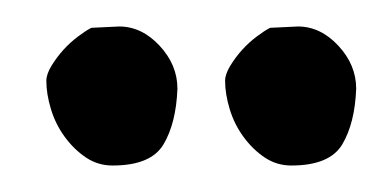

<svg xmlns="http://www.w3.org/2000/svg" viewBox="-20 -696 289 145"><path d="M184 -675 205 -676Q222 -676 235.5 -661.5Q249 -647 249 -629Q248 -603 238.5 -587Q229 -571 200 -571Q189 -571 180 -577Q171 -583 164 -592.5Q157 -602 153.5 -613.5Q150 -625 150 -635Q150 -640 154 -646.5Q158 -653 163 -658.5Q168 -664 174 -668.5Q180 -673 184 -675ZM49 -675 70 -676Q87 -676 100.5 -661.5Q114 -647 114 -629Q113 -603 103.5 -587Q94 -571 65 -571Q54 -571 45 -577Q36 -583 29 -592.5Q22 -602 18.5 -613.5Q15 -625 15 -635Q15 -640 19 -646.5Q23 -653 28 -658.5Q33 -664 39 -668.5Q45 -673 49 -675Z"/></svg>

Font: Teutonic
Style: Regular
Weight: 400
Designer: Peter Wiegel
Foundry: Peter Wiegel
Version: 1.000